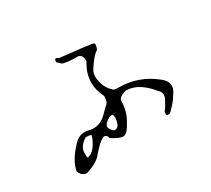

<svg xmlns="http://www.w3.org/2000/svg" viewBox="-133 -903 1266 1152"><g transform="rotate(-30 500.0 -327.0)"><path d="M185 14Q162 25 138 3Q126 -10 124 -23Q137 -94 213 -171L216 -174Q258 -216 321 -196Q381 -187 427 -230L446 -249Q457 -260 465.5 -268.5Q474 -277 481 -282Q493 -296 493 -332Q440 -436 490 -537Q498 -553 506 -565Q506 -595 495 -606Q492 -608 488.5 -610.5Q485 -613 481 -615Q394 -615 370 -627L345 -651Q345 -674 357 -672Q364 -670 370 -664Q380 -663 417.5 -658.5Q455 -654 520 -647Q537 -645 551.5 -643Q566 -641 579 -639Q602 -638 603 -627Q601 -601 592 -590Q565 -577 517 -503Q495 -470 512 -410Q526 -365 554 -343Q556 -332 592 -332Q733 -331 838 -245Q894 -203 867 -149Q863 -142 859 -135.5Q855 -129 850 -122Q838 -98 788 -48Q784 -41 770 -42Q752 -43 762 -70Q763 -71 763 -72Q776 -85 801 -134Q814 -162 800 -182Q798 -186 795 -189Q792 -192 788 -196Q720 -280 648 -292Q640 -293 632.5 -293.5Q625 -294 617 -294Q613 -293 602 -288Q575 -278 569 -262Q568 -258 567.5 -254Q567 -250 567 -245Q565 -178 530 -122Q502 -68 475 -63Q449 -61 394 -97Q394 -113 377 -121Q374 -122 370 -122Q340 -111 301 -66Q295 -60 290.5 -55.5Q286 -51 284 -48Q260 -14 200 9Q198 10 194 11Q190 12 185 14ZM444 -122Q472 -119 482 -159Q490 -189 481 -208Q459 -214 428 -185Q420 -176 419 -172Q409 -160 429 -134Q438 -124 444 -122ZM221 -107Q219 -97 219.5 -85Q220 -73 222 -60Q266 -66 297 -130Q308 -150 308 -159Q320 -172 272 -172Q227 -142 221 -107Z"/></g></svg>

Font: New Tegomin
Style: Regular
Weight: 400
Designer: Kyosuke Nagai
Version: Version 1.000